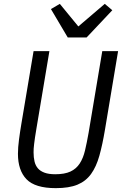

<svg xmlns="http://www.w3.org/2000/svg" viewBox="-20 -963 640 995"><path d="M236 -698 169 -298Q164 -271 161.5 -251.5Q159 -232 157 -218Q155 -204 154.5 -193Q154 -182 154 -173Q154 -147 159 -126Q164 -105 176.5 -90.5Q189 -76 211 -68Q233 -60 266 -60Q315 -60 345 -74Q375 -88 393 -115.5Q411 -143 420.5 -183Q430 -223 439 -274L510 -698H592L524 -291Q511 -213 495 -156Q479 -99 452 -61.5Q425 -24 381.5 -6Q338 12 269 12Q162 12 117.5 -34Q73 -80 73 -166Q73 -198 78.5 -240Q84 -282 91 -323L154 -698ZM331 -769 244 -916 290 -943 386 -826 523 -943 562 -910 429 -769Z"/></svg>

Font: IBM Plex Mono
Style: Italic
Weight: 400
Italic angle: -9°
Monospace: yes
Designer: Mike Abbink, Paul van der Laan, Pieter van Rosmalen
Foundry: Bold Monday
Version: Version 2.3